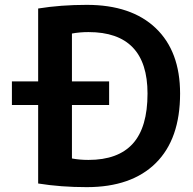

<svg xmlns="http://www.w3.org/2000/svg" viewBox="-20 -760 795 790"><path d="M29 -328V-425H137V-725Q230 -740 337 -740Q520 -740 620.5 -644.5Q721 -549 721 -375Q721 -188 621 -89Q521 10 337 10Q230 10 137 -5V-328ZM276 -425H429V-328H276V-108Q307 -102 344 -102Q466 -102 526.5 -169Q587 -236 587 -375Q587 -628 344 -628Q308 -628 276 -622Z"/></svg>

Font: Mplus 1p Bold
Style: Bold
Weight: 700
Version: Version 1.061